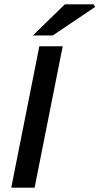

<svg xmlns="http://www.w3.org/2000/svg" viewBox="-20 -868 460 888"><path d="M32 0 162 -654H270L140 0ZM132 -704 280 -848H413L420 -836L224 -704Z"/></svg>

Font: Source Sans 3 SemiBold
Style: Italic
Weight: 600
Italic angle: -11°
Designer: Paul D. Hunt
Foundry: Adobe
Version: Version 3.046;hotconv 1.0.118;makeotfexe 2.5.65603